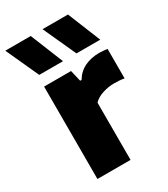

<svg xmlns="http://www.w3.org/2000/svg" viewBox="-220 -898 862 987"><g transform="rotate(-30 211.0 -404.0)"><path d="M58.5 0V-548.5H218.5L234 -482H242.5Q265.5 -520.5 303.8 -538.8Q342 -557 390 -557Q403 -557 415.5 -555.8Q428 -554.5 438 -553V-378Q423.5 -381 407.5 -382Q391.5 -383 378 -383Q344 -383 309.5 -372Q275 -361 255 -339.5V0ZM288 -613 199 -808H350L429 -613ZM67 -613 -22 -808H129L208 -613Z"/></g></svg>

Font: Encode Sans SmExp XBd
Style: Regular
Weight: 800
Width: 6
Designer: Multiple Designers
Foundry: Impallari Type
Version: Version 3.002; ttfautohint (v1.8.3) -l 8 -r 50 -G 200 -x 14 